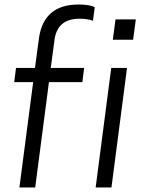

<svg xmlns="http://www.w3.org/2000/svg" viewBox="-20 -831 636 851"><path d="M136 0H66L127 -467H43L51 -530H135L153 -664Q175 -811 328 -811Q378 -811 400 -799L392 -739Q368 -748 332 -748Q232 -748 221 -650L205 -530H353L345 -467H197ZM474 0H404L473 -530H543ZM570 -655H480L492 -745H582Z"/></svg>

Font: Tanohe Sans
Style: Italic
Weight: 400
Designer: Village Type and Design LLC & Cristiano Sobral
Foundry: Cooper Hewitt Smithsonian Design Museum
Version: Version 1.00;September 29, 2021;FontCreator 13.0.0.2655 64-b